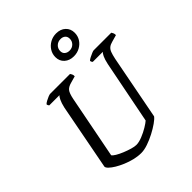

<svg xmlns="http://www.w3.org/2000/svg" viewBox="-256 -1115 1271 1271"><g transform="rotate(-45 379.0 -479.5)"><path d="M325 0Q293 0 260 -8Q227 -16 196 -29Q165 -42 141 -56.5Q117 -71 102.5 -85Q88 -99 88 -109L177 -573Q185 -608 195 -628.5Q205 -649 212 -654H117Q115 -656 112 -660.5Q109 -665 109 -672Q116 -679 129 -686Q142 -693 155.5 -698.5Q169 -704 175 -704H361Q364 -700 368.5 -691.5Q373 -683 372 -671L326 -658Q295 -650 281.5 -633.5Q268 -617 259 -572L173 -131Q178 -122 198 -110Q218 -98 245 -87Q272 -76 297.5 -68.5Q323 -61 340 -61Q364 -61 396.5 -74Q429 -87 457 -104Q485 -121 497 -132L584 -573Q592 -610 601.5 -629.5Q611 -649 618 -654H524Q522 -656 519 -660.5Q516 -665 516 -672Q523 -679 537 -686Q551 -693 564 -698.5Q577 -704 582 -704H747Q750 -700 754 -692Q758 -684 758 -671L709 -657Q689 -652 676.5 -642Q664 -632 657 -614Q650 -596 643 -563L556 -112Q546 -98 519 -79Q492 -60 457.5 -42Q423 -24 388 -12Q353 0 325 0ZM462 -768Q422 -768 396.5 -791Q371 -814 371 -851Q371 -881 386.5 -905.5Q402 -930 428 -944.5Q454 -959 485 -959Q526 -959 551 -935.5Q576 -912 576 -875Q576 -845 561 -821Q546 -797 520 -782.5Q494 -768 462 -768ZM468 -815Q493 -815 509 -831Q525 -847 525 -870Q525 -890 512.5 -901Q500 -912 480 -912Q455 -912 438.5 -896Q422 -880 422 -856Q422 -837 435 -826Q448 -815 468 -815Z"/></g></svg>

Font: Texturina Medium 12pt
Style: Italic
Weight: 400
Italic angle: -11°
Version: Version 1.002